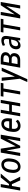

<svg xmlns="http://www.w3.org/2000/svg" viewBox="2204 -2772 761 5209"><g transform="rotate(-90 2584.5 -167.5)"><path d="M192.9 -225.1H143.1L104 0H19.5L111.3 -528.3H195.8L156.7 -304.7H194.8L373.5 -528.3H480.5L261.2 -272L394.5 0H294.9Z M587.9 -263.7 582.5 -217.8 581.1 -192.9Q581.1 -189 581.1 -185.1Q581.1 -128.9 600.1 -97.7Q620.6 -64 662.1 -62Q665 -62 667.5 -62Q717.8 -62 751 -99.6Q786.6 -139.6 798.8 -220.7L806.2 -274.9L808.6 -308.1Q808.6 -312 808.6 -315.4Q808.6 -372.1 788.6 -403.8Q767.6 -437.5 726.6 -439.5Q724.1 -439.5 721.7 -439.5Q670.4 -439.5 635.3 -395Q598.6 -347.7 587.9 -263.7ZM500 -227.1 505.4 -273.4Q521 -381.3 580.1 -447.3Q637.7 -511.2 725.6 -511.2Q728.5 -511.2 731.9 -511.2Q789.6 -509.8 827.1 -478.5Q864.7 -447.8 880.9 -393.6Q892.1 -356.4 892.1 -314Q892.1 -294.4 889.6 -273.9L883.8 -226.6Q868.2 -119.1 809.6 -54.2Q751 9.3 663.1 9.3Q660.2 9.3 657.2 9.3Q600.1 7.8 562.5 -22.9Q524.9 -53.7 508.8 -107.9Q497.6 -145 497.6 -187Q497.6 -206.5 500 -227.1Z M1220.2 -120.6 1428.2 -528.3H1535.2L1443.4 0H1358.9L1421.4 -356.9L1232.4 0H1174.3L1106.9 -377L1041 0H957L1048.8 -528.3H1155.3Z M1896.5 -297.9 1898.9 -308.6Q1901.9 -329.6 1901.4 -353Q1899.4 -436 1831.5 -439.9Q1828.6 -439.9 1826.2 -439.9Q1748.5 -439.9 1716.3 -341.3L1704.6 -298.3ZM1864.3 -7.8Q1821.8 9.3 1775.9 9.3Q1773.4 9.3 1771 9.3Q1685.1 8.3 1643.1 -51.8Q1609.9 -99.1 1609.9 -173.3Q1609.9 -193.4 1612.3 -215.3L1618.2 -264.6Q1632.8 -381.3 1689.5 -447.3Q1745.1 -511.2 1831.1 -511.2Q1834 -511.2 1836.9 -511.2Q1910.2 -509.3 1946.3 -461.9Q1981 -417 1981 -337.4Q1981 -333.5 1981 -329.6V-329.1L1976.6 -273.9L1969.7 -226.1V-225.1H1968.3L1697.8 -225.6Q1692.4 -188 1692.4 -165.5Q1692.4 -163.6 1692.4 -162.1Q1693.4 -116.2 1715.3 -89.8Q1737.3 -64 1778.8 -63Q1780.8 -63 1782.7 -63Q1810.5 -63 1837.4 -74.7Q1866.7 -87.4 1898.9 -119.1L1900.4 -120.1L1901.4 -118.7L1939 -66.9L1939.5 -65.9L1939 -64.9Q1923.8 -45.4 1905.3 -31.2Q1886.7 -17.1 1864.3 -7.8Z M2387.2 0H2303.2L2342.3 -225.6H2158.2L2119.1 0H2034.2L2126 -528.3H2210.9L2170.9 -299.3H2355L2395 -528.3H2479Z M2928.7 -455.1H2789.1L2710 0H2626L2705.1 -455.1H2566.9L2580.1 -528.3H2941.4Z M2962.9 192.9ZM3041 192.9ZM2962.9 192.9 3052.7 -10.7 2995.6 -500V-502H2997.6H3082H3084V-500L3110.8 -144L3262.2 -501L3262.7 -502H3263.7H3351.6H3354.5L3353 -499.5L3041 192.9Z M3490.2 -304.2 3573.2 -303.7Q3623 -303.7 3653.3 -324Q3683.6 -344.2 3688.5 -381.8Q3689.5 -388.7 3689.5 -394.5Q3689.9 -418.9 3674.3 -434.1Q3654.8 -453.1 3610.4 -454.6L3516.6 -455.1ZM3478 -231.9 3450.2 -72.8 3560.5 -72.3Q3606 -73.2 3632.1 -95.5Q3658.2 -117.7 3663.6 -156.2Q3664.6 -164.1 3664.6 -171.4Q3664.6 -196.3 3650.9 -210.9Q3633.3 -229.5 3598.6 -231.4ZM3353.5 0 3445.3 -528.3 3611.3 -527.8Q3692.9 -525.4 3734.9 -488.8Q3772.9 -456.1 3772.9 -400.9Q3772.9 -394.5 3772.5 -387.7Q3767.6 -311 3681.2 -270Q3714.4 -257.3 3731.9 -226.6Q3747.1 -199.7 3747.6 -164.1Q3747.6 -159.2 3747.1 -153.8Q3742.7 -81.1 3692.4 -40Q3642.6 0.5 3561 0Q3560.1 0 3559.1 0Z M4106.9 -200.7 4114.3 -247.1 4064.9 -244.1Q4005.4 -241.2 3975.6 -215.8Q3945.8 -190.4 3938 -142.6Q3935.5 -127.9 3935.5 -116.2Q3935.5 -91.8 3944.8 -78.1Q3959 -57.6 3988.8 -57.6Q4030.8 -57.6 4063 -94.2Q4096.2 -131.3 4106.9 -200.7ZM4094.2 -511.2Q4168.9 -511.2 4196.8 -467.3Q4215.3 -438 4214.8 -390.1Q4214.8 -366.7 4210.4 -339.4L4157.2 -2L4156.7 0H4155.3H4095.7H4094.2V-1.5L4092.8 -70.3Q4077.6 -49.8 4063 -35.2Q4048.3 -20.5 4031.7 -10.7Q3999 9.3 3954.1 9.3Q3894.5 9.3 3869.1 -33.7Q3851.6 -64 3851.6 -105Q3851.6 -122.1 3855 -141.1Q3866.7 -216.3 3919.4 -257.3Q3972.2 -298.3 4062 -301.8L4123 -304.7L4127.9 -334.5Q4131.8 -357.9 4131.8 -376.5Q4131.8 -403.8 4123.5 -418.9Q4109.9 -444.3 4073.2 -443.8Q4048.3 -443.8 4021.5 -435.1Q3994.1 -426.3 3964.8 -411.6L3962.9 -410.6L3962.4 -412.6L3947.3 -470.2L3946.8 -471.7L3948.2 -472.7Q3980 -490.7 4017.3 -501Q4054.7 -511.2 4094.2 -511.2Z M4668 -455.1H4528.3L4449.2 0H4365.2L4444.3 -455.1H4306.2L4319.3 -528.3H4680.7Z M5047.9 -528.3H5134.3L5042.5 0H4958.5L5024.4 -378.4L4775.9 0H4689L4780.8 -528.3H4865.2L4798.8 -149.4Z"/></g></svg>

Font: MAUL Condensed Italic
Style: Condenced Regular Italic
Weight: 400
Italic angle: -12°
Designer: MAUL
Version: Version 1.0; 2020; ttfautohint (v1.8.3)